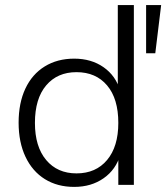

<svg xmlns="http://www.w3.org/2000/svg" viewBox="-20 -725 652 753"><path d="M271 8Q205 8 156 -22.5Q107 -53 80 -110Q53 -167 53 -244Q53 -321 79.5 -377.5Q106 -434 155.5 -464.5Q205 -495 271 -495Q338 -495 386 -461.5Q434 -428 451 -370H442V-705H505V0H444V-119H452Q435 -60 386.5 -26Q338 8 271 8ZM280 -45Q356 -45 400 -97.5Q444 -150 444 -243Q444 -338 400 -390Q356 -442 280 -442Q205 -442 161 -390Q117 -338 117 -243Q117 -150 161 -97.5Q205 -45 280 -45ZM553 -516V-705H612L589 -516Z"/></svg>

Font: Nunito Sans 11pt Light
Style: Regular
Weight: 300
Version: Version 3.101;gftools[0.9.27]